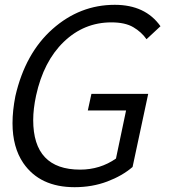

<svg xmlns="http://www.w3.org/2000/svg" viewBox="-20 -765 724 798"><path d="M290 13Q146 13 77 -87Q32 -153 32 -253Q32 -305 44 -366Q85 -544 198.5 -644.5Q312 -745 457 -745Q584 -745 647 -656L589 -602Q568 -632 534 -652Q500 -672 443 -672Q329 -672 245 -591Q161 -510 130 -368Q118 -312 118 -266Q118 -60 313 -60Q396 -60 462 -106L504 -306H345L360 -375H596L531 -71Q488 -34 425.5 -10.5Q363 13 290 13Z"/></svg>

Font: l_WÎeÑOS 300W
Style: Regular
Weight: 300
Designer: R?O
Version: Version 2.00 June 21, 2023